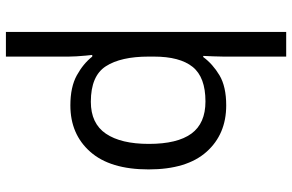

<svg xmlns="http://www.w3.org/2000/svg" viewBox="-194 -588 1017 669"><g transform="rotate(90 314.5 -253.5)"><path d="M570.3 -262.7Q570.3 -128.9 509 -59.6Q447.8 9.8 347.2 9.8Q283.2 9.8 242.4 -12.7Q201.7 -35.2 177.2 -66.4H171.4Q172.4 -59.1 173.8 -43.5Q175.3 -27.8 176.3 -11.2Q177.2 5.4 177.2 15.6V234.4H91.3V-742.2H177.2V-523.4Q177.2 -509.8 176.3 -487.8Q175.3 -465.8 174.8 -453.1H178.7Q203.1 -486.3 242.4 -509.8Q281.7 -533.2 347.2 -533.2Q447.8 -533.2 509 -464.6Q570.3 -396 570.3 -262.7ZM481.4 -263.7Q481.4 -362.8 445.6 -411.9Q409.7 -460.9 333.5 -460.9Q249 -460.9 213.1 -416.3Q177.2 -371.6 177.2 -281.2V-262.7Q177.2 -166 210.9 -113.8Q244.6 -61.5 334.5 -61.5Q410.2 -61.5 445.8 -114Q481.4 -166.5 481.4 -263.7Z"/></g></svg>

Font: Lunasima
Style: Regular
Weight: 400
Designer: The DocRepair Project, Monotype Design Team
Foundry: Google
Version: Version 2.009